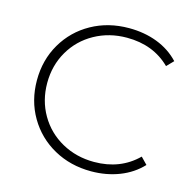

<svg xmlns="http://www.w3.org/2000/svg" viewBox="-104 -810 922 920"><g transform="rotate(15 357.0 -350.0)"><path d="M63 -350Q63 -451 110.5 -532Q158 -613 240.5 -659Q323 -705 426 -705Q502 -705 566 -680.5Q630 -656 675 -608L643 -575Q559 -658 428 -658Q340 -658 268 -618Q196 -578 155 -507.5Q114 -437 114 -350Q114 -263 155 -192.5Q196 -122 268 -82Q340 -42 428 -42Q558 -42 643 -126L675 -93Q630 -45 565.5 -20Q501 5 426 5Q323 5 240.5 -41Q158 -87 110.5 -168Q63 -249 63 -350Z"/></g></svg>

Font: Goldbeck Next Light
Style: Regular
Weight: 300
Designer: Julieta Ulanovsky
Foundry: Julieta Ulanovsky
Version: Version 7.200